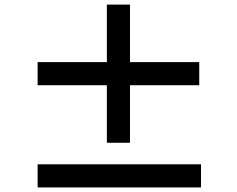

<svg xmlns="http://www.w3.org/2000/svg" viewBox="-20 -832 1040 843"><path d="M854.8 -457.8H550.8V-205.2H449.2V-457.8H145.2V-559.3H449.2V-811.8H550.8V-559.3H854.8ZM862.6 -110.6V-9.1H145.2V-110.6Z"/></svg>

Font: Noto Sans SC Thin
Style: Regular
Weight: 100
Designer: Ryoko NISHIZUKA 西塚涼子 (kana, bopomofo & ideographs); Paul D. Hunt (Latin, Greek & Cyrillic); Sandoll Communications 산돌커뮤니
Foundry: Adobe
Version: Version 2.004-H2;hotconv 1.0.118;makeotfexe 2.5.65603